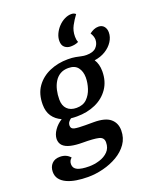

<svg xmlns="http://www.w3.org/2000/svg" viewBox="-207 -888 972 1189"><g transform="rotate(-20 279.0 -294.0)"><path d="M164.7 198.3Q123.5 198.3 87.8 192.5Q52 186.7 25.1 174Q-1.8 161.3 -16.8 141.6Q-31.8 121.8 -31.7 94Q-31.3 61.3 -12.2 41.1Q6.8 20.8 41.7 20.8Q62.2 20.8 79 27.9Q95.8 35 108.8 50.2Q100.8 56 95.8 65.4Q90.7 74.8 90.7 88Q90.7 115 116.2 126.9Q141.8 138.8 193 138.8Q227.2 138.8 261.6 128.2Q296 117.7 318.6 94.7Q341.2 71.7 341.3 34.7Q341.7 2.3 309.5 -5.4Q277.3 -13.2 203.2 -13.2Q158.7 -13.2 126.4 -20.7Q94.2 -28.2 77.3 -44.8Q60.5 -61.5 60.3 -89Q61.2 -117.7 81.1 -146.3Q101 -175 132 -194.3Q94.5 -211 73.3 -241.8Q52.2 -272.7 52.2 -319.2Q52.2 -389.3 85.2 -435.8Q118.3 -482.3 173.5 -506.2Q228.7 -530 293.7 -530Q323.5 -530 343.8 -526.2Q364 -522.5 379.8 -518.8Q395.7 -515 413.2 -515Q457 -515 476.8 -535.6Q496.7 -556.2 497.3 -585.2Q497.3 -607.7 481.7 -631.7Q495.2 -642.2 509.8 -648.6Q524.5 -655 541.2 -655Q564.3 -655 577.3 -639.4Q590.3 -623.8 590.3 -599.8Q590.3 -568.8 571.9 -540.3Q553.5 -511.8 521.8 -492.3Q490.2 -472.8 448.7 -467Q459.2 -451.2 464.6 -431.3Q470 -411.5 470 -387.3Q470 -321.5 437.6 -274.2Q405.2 -226.8 350.2 -202.2Q295.2 -177.7 227.3 -177.7Q217.2 -177.7 207.6 -178.2Q198 -178.7 188.2 -179.7Q178.3 -173 171.2 -163.3Q164 -153.7 164 -139.2Q164 -118.2 186.9 -113.6Q209.8 -109 256.3 -109H312Q387.8 -109 421.5 -80.3Q455.2 -51.7 455 -2.8Q454.8 47 428.5 84.5Q402.2 122 359.4 147.2Q316.7 172.3 265.4 185.3Q214.2 198.3 164.7 198.3ZM243.7 -228.3Q286.5 -228.3 311.8 -253Q337 -277.7 348.8 -314.1Q360.7 -350.5 360.8 -386.2Q360.7 -426 340.8 -452Q321 -478 278 -478Q246.3 -478 223.8 -464.5Q201.3 -451 187.1 -427.3Q172.8 -403.7 166.2 -374.1Q159.5 -344.5 159.7 -313.2Q159.7 -273 181.7 -250.7Q203.7 -228.3 243.7 -228.3ZM339.3 -598Q316.5 -598 300.2 -611.5Q283.8 -625 283.8 -654Q283.8 -677.5 294.9 -701.2Q306 -724.8 324.1 -743.9Q342.2 -763 364.9 -774.4Q387.7 -785.8 410 -785.8Q419 -785.8 426.3 -783.2Q433.7 -780.5 438.7 -775.3Q417.2 -746.3 400.7 -715.6Q384.2 -684.8 384.2 -646.3Q384.2 -635.8 385.6 -627.2Q387 -618.7 391 -609Q379.8 -603.2 366.7 -600.6Q353.5 -598 339.3 -598Z"/></g></svg>

Font: Sansita Swashed Light
Style: Regular
Weight: 300
Designer: Pablo Cosgaya
Foundry: Omnibus-Type
Version: Version 1.003